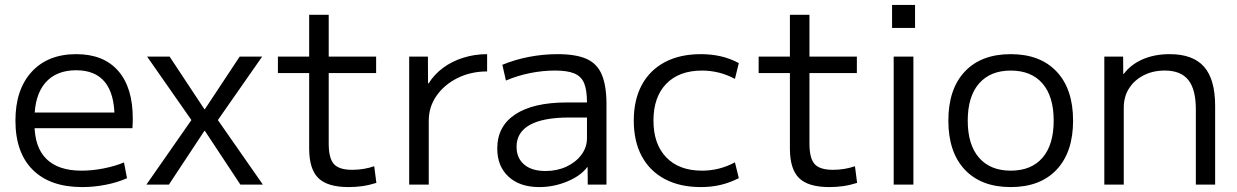

<svg xmlns="http://www.w3.org/2000/svg" viewBox="-20 -750 5024 780"><path d="M314 10Q183.7 10 113.2 -60Q42.7 -130 42.7 -260Q42.7 -386 108.5 -458Q174.3 -530 289.7 -530Q400.7 -530 460 -462.3Q519.4 -394.7 519.4 -268.7Q519.4 -258.7 519 -247.6Q518.7 -236.6 518 -229.3H86V-292.7H460L445.3 -272Q445.3 -368.6 406.1 -416.6Q367 -464.6 289.7 -464.6Q208 -464.6 164 -413.5Q120.1 -362.3 120.1 -266.7V-246.7Q120.1 -152 168.4 -104.4Q216.7 -56.7 311.3 -56.7Q354.3 -56.7 400.5 -65.7Q446.7 -74.7 483.7 -90.1L496 -26Q457.7 -9 410 0.5Q362.3 10 314 10Z M574.7 0 757.6 -262.3 577.7 -520H669.1L810.3 -306.4H812.3L953.6 -520H1045L865.1 -262.3L1048 0H956.6L812.3 -218.3H810.3L666.1 0Z M1396.3 10Q1310.6 10 1273.3 -26.5Q1236 -63 1236 -146.7V-453.3H1109V-520H1236V-690H1315.4V-520H1508V-453.3H1315.4V-166.7Q1315.4 -107 1336.4 -83.6Q1357.4 -60.1 1411 -60.1Q1434.7 -60.1 1457.5 -63.9Q1480.3 -67.7 1500.3 -74.7L1509 -7Q1479.3 2.3 1451.8 6.2Q1424.3 10 1396.3 10Z M1642.3 0V-520H1718.4L1718.9 -411.1H1721.2Q1744.1 -447.9 1780.1 -474.5Q1816.2 -501.1 1862.2 -515.5Q1908.3 -530 1958.9 -530V-459.8Q1893 -459.8 1839.1 -433.1Q1785.1 -406.4 1753.4 -361Q1721.8 -315.7 1721.8 -259.9V0Z M2170.7 10Q2091.8 10 2045.9 -32.3Q2000.1 -74.5 2000.1 -146.7Q2000.1 -237.1 2073.3 -285.4Q2146.5 -333.7 2282.2 -333.7H2364.6Q2364.6 -384.2 2353 -412.1Q2341.3 -440 2313.1 -451.7Q2284.9 -463.4 2235.3 -463.4Q2184.6 -463.4 2133.3 -453.1Q2082 -442.7 2035.3 -422.8L2020.8 -486.8Q2070.6 -507.5 2128.4 -518.8Q2186.2 -530 2245.2 -530Q2319.6 -530 2362.8 -510.8Q2406 -491.5 2424.9 -446.7Q2443.8 -401.9 2443.8 -326.8V0H2367.7L2367.2 -70.8H2365.4Q2339 -35.5 2284.3 -12.7Q2229.6 10 2170.7 10ZM2196.2 -55.3Q2243 -55.3 2281.3 -73.1Q2319.6 -91 2342.1 -121.4Q2364.6 -151.8 2364.6 -189V-272.6H2292.3Q2186.1 -272.6 2132.3 -242.5Q2078.5 -212.4 2078.5 -153.9Q2078.5 -108.2 2109.3 -81.7Q2140.1 -55.3 2196.2 -55.3Z M2827.3 10Q2742.3 10 2681.2 -22.3Q2620 -54.7 2587.3 -115.2Q2554.7 -175.7 2554.7 -260Q2554.7 -344.3 2587.3 -404.8Q2620 -465.3 2681.2 -497.7Q2742.3 -530 2827.3 -530Q2869.3 -530 2907.2 -521.5Q2945 -513 2981.4 -493.7L2965.7 -429.6Q2932 -447.3 2899 -455.3Q2866 -463.3 2832 -463.3Q2738.7 -463.3 2686.7 -409.6Q2634.7 -356 2634.7 -260Q2634.7 -164.7 2686.7 -110.7Q2738.7 -56.7 2832 -56.7Q2866 -56.7 2899 -64.7Q2932 -72.7 2965.7 -90.4L2981.4 -26.3Q2945 -7.7 2907.2 1.2Q2869.3 10 2827.3 10Z M3349.3 10Q3263.6 10 3226.3 -26.5Q3189 -63 3189 -146.7V-453.3H3062V-520H3189V-690H3268.4V-520H3461V-453.3H3268.4V-166.7Q3268.4 -107 3289.4 -83.6Q3310.4 -60.1 3364 -60.1Q3387.7 -60.1 3410.5 -63.9Q3433.3 -67.7 3453.3 -74.7L3462 -7Q3432.3 2.3 3404.8 6.2Q3377.3 10 3349.3 10Z M3604 -636.6V-730H3697.4V-636.6ZM3610.6 0V-520H3690.7V0Z M4086 10Q3966 10 3899.3 -61Q3832.7 -132 3832.7 -260Q3832.7 -388 3899.3 -459Q3966 -530 4086 -530Q4206 -530 4272.7 -459Q4339.4 -388 4339.4 -260Q4339.4 -132 4272.7 -61Q4206 10 4086 10ZM4086 -56.7Q4170 -56.7 4215.3 -109.4Q4260.6 -162 4260.6 -260Q4260.6 -358 4215.3 -410.6Q4170 -463.3 4086 -463.3Q4003 -463.3 3957.2 -410.6Q3911.4 -358 3911.4 -260Q3911.4 -162 3957.2 -109.4Q4003 -56.7 4086 -56.7Z M4466.3 0V-520H4542.7L4543.2 -449.7H4545.2Q4574.5 -488.5 4622.6 -509.3Q4670.7 -530 4731.9 -530Q4826.5 -530 4871.5 -478.8Q4916.5 -427.6 4916.5 -320V0H4838.1V-306.4Q4838.1 -386.8 4807.5 -425.1Q4776.9 -463.4 4712 -463.4Q4663.4 -463.4 4625.6 -443.8Q4587.7 -424.2 4566.5 -390.6Q4545.3 -357 4545.3 -312.8V0Z"/></svg>

Font: M PLUS 1 Thin
Style: Regular
Weight: 100
Designer: Coji Morishita
Foundry: UNDERFOREST DESIGN
Version: Version 1.001